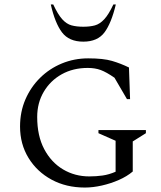

<svg xmlns="http://www.w3.org/2000/svg" viewBox="-20 -832 725 862"><path d="M361 10Q277 10 211.5 -25.5Q146 -61 108 -123Q70 -185 70 -264Q70 -330 94 -385.5Q118 -441 160 -482.5Q202 -524 257.5 -547Q313 -570 376 -570Q444 -570 483 -558.5Q522 -547 559 -529L564 -387H550L494 -483Q458 -508 432.5 -517.5Q407 -527 374 -527Q308 -527 257 -498.5Q206 -470 176.5 -420Q147 -370 147 -307Q147 -222 178.5 -162.5Q210 -103 263 -71.5Q316 -40 381 -40Q412 -40 440.5 -44Q469 -48 499 -61V-200L422 -234V-248H635V-234L576 -197V-62Q550 -40 513.5 -24Q477 -8 437 1Q397 10 361 10ZM354 -645Q290 -645 258.5 -686.5Q227 -728 208 -812H219Q240 -767 259.5 -745.5Q279 -724 301.5 -718Q324 -712 354 -712Q384 -712 406 -718Q428 -724 448 -745.5Q468 -767 489 -812H500Q480 -728 449 -686.5Q418 -645 354 -645Z"/></svg>

Font: Spectral SC
Style: Regular
Weight: 400
Designer: Jean-Baptiste Levee
Foundry: Production Type
Version: Version 2.001